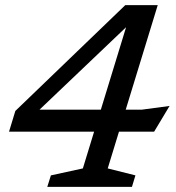

<svg xmlns="http://www.w3.org/2000/svg" viewBox="-20 -725 682 745"><path d="M481.5 -659.5 514.5 -662.5 94 -262 84 -299.5H530.5L638 -314L578 -214H15L39.5 -294.5L466 -705H592L398 -71.5L505.5 -44.5L492 0H163.5L177.5 -44.5L301.5 -71.5Z"/></svg>

Font: Newsreader 7pt
Style: Italic
Weight: 400
Italic angle: -17°
Designer: Hugues Gentile
Foundry: Production Type
Version: Version 1.003